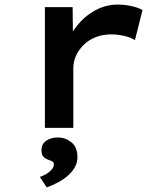

<svg xmlns="http://www.w3.org/2000/svg" viewBox="-20 -558 731 838"><path d="M176 0V-527H297L299 -340L267 -354Q283 -405 317 -447Q351 -489 397 -513.5Q443 -538 493 -538Q524 -538 553.5 -531.5Q583 -525 602 -514L569 -383Q550 -395 521 -401.5Q492 -408 466 -408Q428 -408 397 -395.5Q366 -383 344.5 -361.5Q323 -340 311.5 -314Q300 -288 300 -259V0ZM184 260 154 214Q168 210 182 201.5Q196 193 205.5 182Q215 171 215 160Q215 150 209 147Q203 144 193 140Q178 135 169.5 126Q161 117 161 97Q161 71 181.5 56.5Q202 42 233 42Q265 42 291.5 63Q318 84 318 128Q318 153 305.5 174Q293 195 273 211.5Q253 228 229.5 240Q206 252 184 260Z"/></svg>

Font: Lexend Peta Medium
Style: Regular
Weight: 500
Designer: Bonnie Shaver-Troup, Thomas Jockin
Foundry: Lexend
Version: Version 1.007